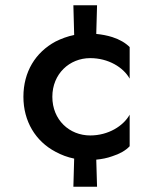

<svg xmlns="http://www.w3.org/2000/svg" viewBox="-20 -598 620 730"><path d="M179 -230C179 -317 244 -377 323 -377C392 -377 449 -342 473 -299V-419C457 -435 435 -448 407 -457C388 -463 367 -467 346 -469L349 -578H259L262 -465C237 -460 213 -451 191 -440C115 -399 69 -325 69 -230C69 -137 115 -61 191 -21C213 -9 237 0 262 5L259 112H349L346 9C367 7 388 3 407 -4C435 -13 457 -25 473 -42V-162C449 -119 392 -83 323 -83C244 -83 179 -142 179 -230Z"/></svg>

Font: Jost Medium
Style: Regular
Weight: 500
Version: Version 3.710